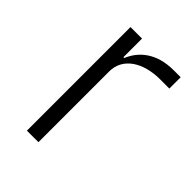

<svg xmlns="http://www.w3.org/2000/svg" viewBox="-157 -592 671 671"><g transform="rotate(45 178.5 -256.0)"><path d="M150 0V-350C150 -416 211 -456 296 -456H341V-512H307C219 -512 174 -468 154 -420H150V-512H93V0Z"/></g></svg>

Font: IBM Plex Thai Looped Light
Style: Regular
Weight: 300
Designer: Mike Abbink, Paul van der Laan, Pieter van Rosmalen, Ben Mitchell, Mark Frömberg
Foundry: Bold Monday
Version: Version 1.0